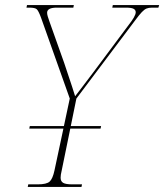

<svg xmlns="http://www.w3.org/2000/svg" viewBox="-20 -734 645 754"><path d="M89 0 91 -10H128Q163 -10 175 -21Q187 -32 194 -65L229 -229H95L97 -239H231L254 -347L141 -665Q131 -692 124 -698Q117 -704 96 -704H84L86 -714H270L268 -704H203Q165 -704 165 -684Q165 -678 167.5 -669.5Q170 -661 174 -650L232 -487Q238 -469 246.5 -443.5Q255 -418 263 -394Q271 -370 275 -356Q288 -373 304.5 -394.5Q321 -416 345 -448L486 -637Q498 -652 505.5 -665Q513 -678 513 -686Q513 -695 504.5 -699.5Q496 -704 475 -704H421L423 -714H605L602 -704H577Q564 -704 555.5 -700.5Q547 -697 537 -686.5Q527 -676 510 -653L280 -347L258 -239H377L375 -229H256L222 -63Q218 -47 218 -36Q218 -22 228 -16Q238 -10 264 -10H302L300 0Z"/></svg>

Font: Noto Serif Display SemiCondensed Thin
Style: Italic
Weight: 100
Width: 4
Italic angle: -12°
Designer: Monotype Design Team
Foundry: Monotype Imaging Inc.
Version: Version 2.009